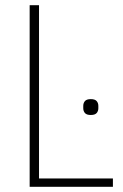

<svg xmlns="http://www.w3.org/2000/svg" viewBox="-20 -718 474 738"><path d="M94 0V-698H130V-32H414V0ZM329 -276Q313 -276 306.5 -283.5Q300 -291 300 -302V-311Q300 -322 306.5 -329.5Q313 -337 329 -337Q345 -337 351.5 -329.5Q358 -322 358 -311V-302Q358 -291 351.5 -283.5Q345 -276 329 -276Z"/></svg>

Font: IBM Plex Sans Cond ExtLt
Style: Regular
Weight: 200
Width: 3
Designer: Mike Abbink, Paul van der Laan, Pieter van Rosmalen
Foundry: Bold Monday
Version: Version 1.3